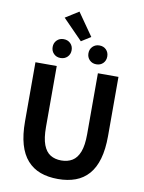

<svg xmlns="http://www.w3.org/2000/svg" viewBox="-117 -1211 982 1305"><g transform="rotate(10 374.0 -559.0)"><path d="M376 14Q307 14 254 -5.5Q201 -25 163.5 -67Q126 -109 107 -175Q88 -241 88 -333V-741H235V-320Q235 -243 252 -198Q269 -153 300.5 -133.5Q332 -114 376 -114Q420 -114 452 -133.5Q484 -153 501.5 -198Q519 -243 519 -320V-741H661V-333Q661 -241 642 -175Q623 -109 586 -67Q549 -25 496 -5.5Q443 14 376 14ZM250 -799Q222 -799 203.5 -817.5Q185 -836 185 -864Q185 -892 203.5 -910.5Q222 -929 250 -929Q279 -929 297.5 -910.5Q316 -892 316 -864Q316 -836 297.5 -817.5Q279 -799 250 -799ZM367 -935 231 -1074 323 -1132 432 -976ZM497 -799Q469 -799 450.5 -817.5Q432 -836 432 -864Q432 -892 450.5 -910.5Q469 -929 497 -929Q526 -929 544 -910.5Q562 -892 562 -864Q562 -836 544 -817.5Q526 -799 497 -799Z"/></g></svg>

Font: Noto Sans KR
Style: Bold
Weight: 700
Designer: Ryoko NISHIZUKA  (kana, bopomofo & ideographs); Paul D. Hunt (Latin, Greek & Cyrillic); Sandoll Communications , Soo-you
Foundry: Adobe
Version: Version 2.004-H2;hotconv 1.0.118;makeotfexe 2.5.65603